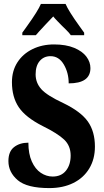

<svg xmlns="http://www.w3.org/2000/svg" viewBox="-20 -951 530 981"><path d="M23 -128Q23 -177 52 -199.5Q81 -222 125 -222Q125 -165 142.5 -126Q160 -87 188.5 -68Q217 -49 249 -49Q293 -49 317 -79Q341 -109 341 -156Q341 -206 308 -237.5Q275 -269 198 -307Q111 -351 76 -403Q41 -455 41 -531Q41 -589 69 -632.5Q97 -676 146 -700Q195 -724 256 -724Q317 -724 359 -706.5Q401 -689 421.5 -661.5Q442 -634 442 -603Q442 -525 331 -525Q331 -579 306 -621.5Q281 -664 238 -664Q204 -664 183 -639.5Q162 -615 162 -571Q162 -528 191 -495.5Q220 -463 304 -424Q393 -381 429 -330Q465 -279 465 -202Q465 -138 436 -90Q407 -42 354.5 -16Q302 10 232 10Q118 10 70.5 -30.5Q23 -71 23 -128ZM94 -784 117 -816Q174 -895 189 -931H315Q330 -895 387 -816L410 -784V-771H342Q334 -783 317.5 -799Q301 -815 296 -820Q288 -828 273.5 -843Q259 -858 252 -867L213 -826Q171 -781 163 -771H94Z"/></svg>

Font: Noto Serif CondExtraBold
Style: Regular
Weight: 800
Width: 3
Designer: Monotype Design Team
Foundry: Monotype Imaging Inc.
Version: Version 1.001